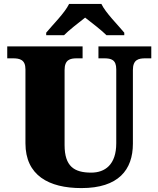

<svg xmlns="http://www.w3.org/2000/svg" viewBox="-20 -951 809 981"><path d="M216 -784V-771H307C328 -793 385 -838 415 -861C445 -838 503 -793 524 -771H615V-784C584 -822 519 -886 498 -931H333C312 -886 247 -822 216 -784ZM396 10C585 10 659 -83 659 -217V-593C659 -646 687 -653 723 -653H753V-714H483V-653H512C548 -653 574 -646 574 -597V-219C574 -109 516 -69 446 -69C359 -69 310 -101 310 -210V-593C310 -646 338 -653 373 -653H402V-714H17V-653H46C81 -653 110 -646 110 -597V-219C110 -55 229 10 396 10Z"/></svg>

Font: Noto Serif Georgian Black
Style: Regular
Weight: 900
Designer: Monotype Design Team, Akaki Razmadze
Foundry: Google LLC
Version: Version 2.003